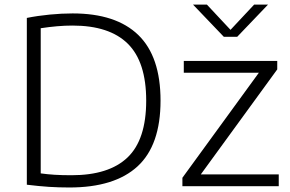

<svg xmlns="http://www.w3.org/2000/svg" viewBox="-20 -805 1254 830"><path d="M280 5.5Q234.5 5.5 192 2.8Q149.5 0 96 -6.5V-727.5Q143.5 -737 195.2 -742Q247 -747 294 -747Q481.5 -747 577.8 -653.8Q674 -560.5 674 -370Q674 -177.5 574.8 -86Q475.5 5.5 280 5.5ZM289 -47.5Q451 -47.5 531.5 -124.5Q612 -201.5 612 -370Q612 -537.5 532.5 -616Q453 -694.5 293.5 -694.5Q261 -694.5 226.5 -691.5Q192 -688.5 156 -683V-55.5Q184.5 -51.5 216 -49.5Q247.5 -47.5 289 -47.5ZM768.5 0V-36.5L1099 -490.5H774.5V-541.5H1178.5V-505L848 -51H1185V0ZM947.5 -646 814.5 -785H874.5L976.5 -676L1078.5 -785H1138.5L1005.5 -646Z"/></svg>

Font: Encode Sans Semi Expanded Light
Style: Regular
Weight: 300
Width: 6
Designer: Multiple Designers
Foundry: Impallari Type
Version: Version 3.000; ttfautohint (v1.8.3) -l 8 -r 50 -G 200 -x 14 